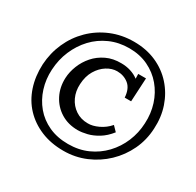

<svg xmlns="http://www.w3.org/2000/svg" viewBox="-171 -945 1222 1196"><g transform="rotate(30 440.5 -347.5)"><path d="M436 -99Q367 -99 314.5 -131.5Q262 -164 233.5 -219.5Q205 -275 208 -343Q210 -387 228 -432.5Q246 -478 278.5 -515Q311 -552 358 -574.5Q405 -597 465 -596Q500 -596 532 -586Q564 -576 589 -557L588 -591H644L635 -421H589Q585 -484 550 -512Q515 -540 467 -540Q430 -540 394 -517.5Q358 -495 333.5 -454Q309 -413 306 -355Q303 -303 323 -260.5Q343 -218 381 -192.5Q419 -167 469 -167Q503 -166 544.5 -185.5Q586 -205 616 -240L649 -206Q616 -164 577.5 -140.5Q539 -117 502 -108Q465 -99 436 -99ZM423 57Q333 57 261 27Q189 -3 138.5 -56.5Q88 -110 63.5 -184Q39 -258 43 -345Q48 -429 81 -503Q114 -577 171 -633Q228 -689 303.5 -720.5Q379 -752 466 -752Q555 -752 626.5 -720.5Q698 -689 748.5 -632.5Q799 -576 824 -502.5Q849 -429 844 -345Q840 -261 805.5 -188.5Q771 -116 713.5 -61Q656 -6 581.5 25.5Q507 57 423 57ZM427 6Q504 6 566.5 -22Q629 -50 675.5 -99Q722 -148 748.5 -211.5Q775 -275 778 -345Q782 -417 761.5 -481Q741 -545 699.5 -594.5Q658 -644 597.5 -673Q537 -702 461 -702Q386 -702 323 -674Q260 -646 214 -597Q168 -548 140.5 -483.5Q113 -419 109 -345Q105 -275 125 -211.5Q145 -148 186 -99Q227 -50 288 -22Q349 6 427 6Z"/></g></svg>

Font: Lora Medium
Style: Italic
Weight: 500
Italic angle: -3°
Designer: Olga Karpushina, Alexei Vanyashin (Cyrillic)
Foundry: Cyreal
Version: Version 3.004